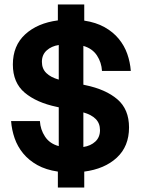

<svg xmlns="http://www.w3.org/2000/svg" viewBox="-20 -773 640 866"><path d="M241 1Q187 -7 148.5 -28.5Q110 -50 84.5 -81Q59 -112 46 -149.5Q33 -187 30 -227H160Q162 -189 183 -157Q204 -125 245 -114V-289L236 -291Q145 -310 91.5 -355Q38 -400 38 -482Q38 -567 93.5 -618Q149 -669 241 -681V-753H360V-680Q413 -672 451.5 -650.5Q490 -629 515.5 -598Q541 -567 554 -530Q567 -493 570 -453H440Q438 -491 417.5 -522.5Q397 -554 356 -566V-391L365 -389Q457 -370 509.5 -325Q562 -280 562 -198Q562 -113 507 -62Q452 -11 360 1V73H241ZM169 -494Q169 -463 189 -443.5Q209 -424 245 -414V-570Q212 -565 190.5 -545.5Q169 -526 169 -494ZM356 -110Q389 -115 410 -134.5Q431 -154 431 -186Q431 -217 411.5 -236.5Q392 -256 356 -266Z"/></svg>

Font: CyStack Display
Style: Bold
Weight: 700
Designer: Weizhong Zhang
Foundry: 本地遙控
Version: Version 1.000;Glyphs 3.1.2 (3151)